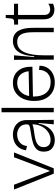

<svg xmlns="http://www.w3.org/2000/svg" viewBox="850 -1560 723 2462"><g transform="rotate(-90 1211.0 -328.5)"><path d="M216 0 12 -510H74L248 -53H253L426 -510H488L284 0Z M645 13Q584 13 541 -21Q498 -55 498 -127Q498 -184 526 -216Q554 -248 603.5 -264.5Q653 -281 717 -290Q776 -299 804 -304.5Q832 -310 840 -319.5Q848 -329 848 -347Q848 -406 810 -438Q772 -470 717 -470Q684 -470 652 -457Q620 -444 597.5 -416Q575 -388 570 -343L515 -356Q525 -417 555.5 -454Q586 -491 628.5 -507.5Q671 -524 715 -524Q764 -524 806.5 -505.5Q849 -487 876 -447Q903 -407 903 -342V-242Q904 -182 904.5 -121Q905 -60 906 0H848Q853 -50 857 -96.5Q861 -143 865 -194H856Q847 -135 819 -88Q791 -41 747 -14Q703 13 645 13ZM649 -41Q700 -41 744.5 -69.5Q789 -98 817 -147.5Q845 -197 848 -261L849 -274Q823 -263 786 -257.5Q749 -252 709 -246Q669 -240 634.5 -228.5Q600 -217 578 -193.5Q556 -170 556 -129Q556 -90 579 -65.5Q602 -41 649 -41Z M1003 0V-670H1059V0Z M1386 13Q1278 13 1213 -57Q1148 -127 1148 -252Q1148 -328 1174.5 -389.5Q1201 -451 1252.5 -487.5Q1304 -524 1379 -524Q1476 -524 1533 -459.5Q1590 -395 1587 -274L1205 -267Q1205 -261 1205 -253Q1205 -153 1253.5 -96.5Q1302 -40 1390 -40Q1437 -40 1468 -55.5Q1499 -71 1516.5 -95Q1534 -119 1540.5 -144.5Q1547 -170 1545 -189L1600 -183Q1599 -121 1570 -77Q1541 -33 1493 -10Q1445 13 1386 13ZM1379 -469Q1311 -469 1267.5 -427Q1224 -385 1211 -316L1529 -322Q1522 -387 1485 -428Q1448 -469 1379 -469Z M1677 0V-218L1675 -510H1733L1711 -251H1721Q1729 -360 1757.5 -419Q1786 -478 1827.5 -501Q1869 -524 1915 -524Q1966 -524 1998.5 -504Q2031 -484 2049 -451Q2067 -418 2075 -380Q2083 -342 2084.5 -305.5Q2086 -269 2086 -242V0H2030V-238Q2030 -274 2027.5 -314Q2025 -354 2014 -389Q2003 -424 1977.5 -446.5Q1952 -469 1905 -469Q1817 -469 1775 -381Q1733 -293 1733 -123V0Z M2318 8Q2264 8 2229.5 -25.5Q2195 -59 2195 -126V-458H2127V-509H2165Q2185 -509 2194.5 -518.5Q2204 -528 2205 -545L2212 -616H2251V-510H2395V-458H2251V-126Q2251 -80 2272 -63Q2293 -46 2321 -46Q2338 -46 2359.5 -52Q2381 -58 2395 -71V-9Q2378 -2 2359.5 3Q2341 8 2318 8Z"/></g></svg>

Font: Bricolage Grotesque 48pt ExtraLight
Style: Regular
Weight: 200
Designer: Mathieu Triay
Foundry: Atelier Triay
Version: Version 1.000; ttfautohint (v1.8.4.7-5d5b);gftools[0.9.32]